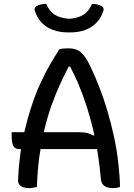

<svg xmlns="http://www.w3.org/2000/svg" viewBox="-20 -959 690 989"><path d="M40 -278H105Q114 -316 124 -352Q138 -402 155 -449Q172 -496 193 -540.5Q214 -585 237.5 -626Q261 -667 286 -705Q295 -708 306 -709Q317 -710 332 -710Q358 -710 377 -702Q396 -694 413.5 -671.5Q431 -649 451 -605Q471 -563 492 -509Q513 -455 532 -392Q551 -329 566.5 -258.5Q582 -188 590 -114Q593 -85 595.5 -54Q598 -23 598 4Q590 7 581 8.5Q572 10 562 10Q543 10 530 5Q517 0 509.5 -9.5Q502 -19 500 -33Q494 -101 484 -166Q482 -179 480 -191H189Q186 -173 183 -155Q173 -81 170 4Q160 6 150 8Q140 10 129 10Q114 10 101 6Q88 2 80.5 -7Q73 -16 73 -31Q75 -88 82 -143Q85 -167 88 -191H79Q64 -191 55 -199.5Q46 -208 43 -224Q40 -240 40 -262ZM206 -278H385Q412 -278 429 -274Q446 -270 460 -261L466 -262Q462 -279 459 -295Q444 -357 424.5 -417Q405 -477 381 -533Q362 -576 341 -616H334Q312 -574 293 -533Q267 -477 246 -418Q225 -359 209 -293Q207 -286 206 -278ZM454 -939Q471 -939 483.5 -935.5Q496 -932 506 -926Q512 -921 513.5 -914.5Q515 -908 511 -899Q500 -866 477 -842Q454 -818 420 -805Q386 -792 340 -792H332Q287 -792 252.5 -805Q218 -818 195 -842Q172 -866 161 -899Q157 -908 158.5 -914.5Q160 -921 166 -926Q176 -932 188.5 -935.5Q201 -939 218 -939Q233 -903 260 -884.5Q287 -866 336 -862Q385 -866 412 -884.5Q439 -903 454 -939Z"/></svg>

Font: Code D Ace
Style: Regular
Weight: 400
Version: Version 1.085; ttfautohint (v1.8.4.7-5d5b);Nerd Fonts 3.0.2